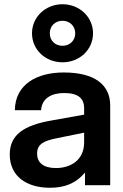

<svg xmlns="http://www.w3.org/2000/svg" viewBox="-20 -874 580 906"><path d="M381 0H500V-377C500 -472 429 -532 281 -532C156 -532 52 -478 50 -354H174C177 -411 225 -435 282 -435C349 -435 377 -410 377 -363V-333L226 -306C91 -283 26 -237 26 -145C26 -44 103 12 216 12C281 12 336 -6 381 -60ZM244 -81C183 -81 155 -108 155 -149C155 -196 190 -210 249 -222L377 -248V-202C377 -116 310 -81 244 -81ZM275 -580C355 -580 419 -639 419 -717C419 -794 355 -854 275 -854C195 -854 131 -794 131 -717C131 -639 195 -580 275 -580ZM275 -658C240 -658 215 -682 215 -717C215 -751 240 -776 275 -776C309 -776 335 -751 335 -717C335 -682 309 -658 275 -658Z"/></svg>

Font: Aspekta 600
Style: Regular
Weight: 600
Designer: Ivo Dolenc
Version: Version 2.100